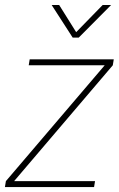

<svg xmlns="http://www.w3.org/2000/svg" viewBox="-35 -756 480 776"><path d="M345.2 0H-15.1L-11.2 -23.9L388.2 -492.2H81.1L85 -516.1H424.8L420.9 -492.2L22 -23.9H349.1ZM283.2 -604H258.8L173.8 -735.8H204.1L272.9 -626L379.9 -735.8H414.1Z"/></svg>

Font: Creato Display Thin
Style: Italic
Weight: 265
Italic angle: -10°
Version: Version 1.000